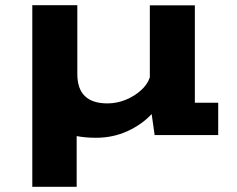

<svg xmlns="http://www.w3.org/2000/svg" viewBox="-20 -520 915 740"><path d="M104.5 200V-500H278V-234.5Q278 -121.5 394 -121.5Q430 -121.5 464 -135.2Q498 -149 523.2 -171.8Q548.5 -194.5 557.5 -222V-499.5H731V-124H821V0.5H576L564.5 -80.5Q527 -40 471.2 -14.5Q415.5 11 349.5 11Q310 11 275.5 4.5V200Z"/></svg>

Font: Trispace SemiExpanded
Style: Bold
Weight: 700
Width: 6
Designer: Tyler Finck
Foundry: Etcetera Type Company
Version: Version 1.210; ttfautohint (v1.8.3)